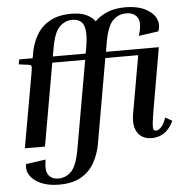

<svg xmlns="http://www.w3.org/2000/svg" viewBox="-62 -810 1045 1093"><g transform="rotate(-5 460.0 -263.5)"><path d="M572 -561 563 -507H865L803 -150Q791 -80 791.5 -57.5Q792 -35 807 -35Q821 -35 837 -51Q853 -67 866 -105L905 -83Q883 -37 852 -16Q821 5 781 5Q726 5 700 -33.5Q674 -72 686 -142L744 -472H556L471 14Q461 69 434.5 117Q408 165 359 194Q310 223 232 223Q172 223 129.5 204.5Q87 186 67 156Q47 126 54 90L167 74Q156 135 174 161.5Q192 188 231 188Q274 188 305 156Q336 124 352 34L441 -472H253L170 0H55L130 -423Q136 -457 133.5 -463.5Q131 -470 116 -472L62 -479L67 -507H144L150 -541Q160 -594 186.5 -639.5Q213 -685 261.5 -712.5Q310 -740 386 -740Q436 -740 469 -725Q502 -710 520 -685Q549 -715 592 -732.5Q635 -750 695 -750Q760 -750 804.5 -728.5Q849 -707 867 -672.5Q885 -638 870 -597L757 -581Q780 -652 761 -683.5Q742 -715 696 -715Q651 -715 619.5 -683Q588 -651 572 -561ZM269 -561 259 -507H447L453 -541Q468 -627 452.5 -666Q437 -705 387 -705Q347 -705 315.5 -675Q284 -645 269 -561Z"/></g></svg>

Font: Inria Serif
Style: Bold Italic
Weight: 700
Italic angle: -10°
Designer: Black Foundry Team
Foundry: Black Foundry
Version: Version 1.000; ttfautohint (v1.8.3)